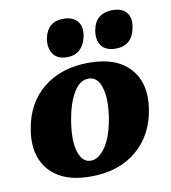

<svg xmlns="http://www.w3.org/2000/svg" viewBox="-78 -737 725 813"><g transform="rotate(-10 285.0 -330.0)"><path d="M248 9Q165 9 113 -21.5Q61 -52 40 -106Q19 -160 31 -230Q48 -341 125.5 -404Q203 -467 322 -467Q442 -467 499 -402Q556 -337 539 -230Q522 -119 445 -55Q368 9 248 9ZM259 -57Q294 -57 323.5 -100.5Q353 -144 366 -225Q378 -303 363 -352Q348 -401 309 -401Q271 -401 244.5 -356Q218 -311 206 -239Q192 -153 207.5 -105Q223 -57 259 -57ZM446 -506Q403 -506 384.5 -531Q366 -556 373 -597Q380 -635 402.5 -652Q425 -669 459 -669Q502 -669 520.5 -644.5Q539 -620 530 -578Q515 -506 446 -506ZM236 -506Q194 -506 176 -533.5Q158 -561 166 -602Q181 -669 248 -669Q289 -669 309 -644.5Q329 -620 319 -576Q311 -543 290.5 -524.5Q270 -506 236 -506Z"/></g></svg>

Font: Vollkorn ExtraBold
Style: Italic
Weight: 800
Italic angle: -11°
Designer: Friedrich Althausen
Foundry: Friedrich Althausen
Version: Version 5.000; ttfautohint (v1.8.3)